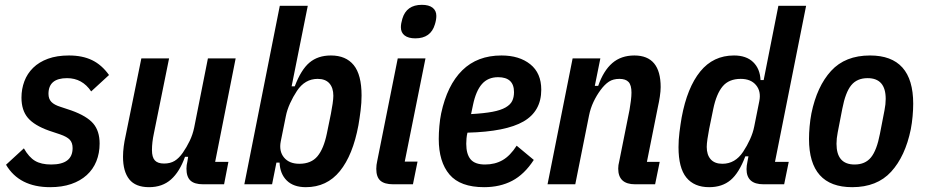

<svg xmlns="http://www.w3.org/2000/svg" viewBox="-20 -764 3836 796"><path d="M188 12Q60 12 5 -81L79 -149Q100 -112 125.5 -97Q151 -82 192 -82Q281 -82 281 -150Q281 -172 269.5 -184.5Q258 -197 229 -207L184 -222Q122 -244 95.5 -275.5Q69 -307 69 -359Q69 -395 81 -427Q93 -459 117.5 -483Q142 -507 179 -520.5Q216 -534 266 -534Q322 -534 362 -514.5Q402 -495 432 -453L358 -385Q321 -440 258 -440Q181 -440 181 -375Q181 -354 193 -341.5Q205 -329 231 -321L276 -306Q340 -283 366.5 -252Q393 -221 393 -169Q393 -129 379.5 -95.5Q366 -62 339.5 -38Q313 -14 275 -1Q237 12 188 12Z M681 -522 618 -211Q610 -174 610 -142Q610 -112 622 -99Q634 -86 660 -86Q686 -86 704 -97Q722 -108 738 -131Q754 -154 766.5 -180Q779 -206 785 -235L842 -522H957L872 -93H927L909 0H822Q786 0 769.5 -15.5Q753 -31 753 -65Q753 -72 754 -79.5Q755 -87 757 -95L760 -114H747Q725 -52 689 -20Q653 12 598 12Q542 12 516 -20.5Q490 -53 490 -114Q490 -135 493 -157.5Q496 -180 500 -197L566 -522Z M1140 -740H1256L1189 -406H1202Q1228 -475 1263 -504.5Q1298 -534 1352 -534Q1414 -534 1446.5 -494Q1479 -454 1479 -368Q1479 -338 1475 -306Q1471 -274 1466 -245Q1443 -121 1389 -54.5Q1335 12 1248 12Q1197 12 1169 -15.5Q1141 -43 1139 -90H1126L1108 0H993ZM1221 -85Q1270 -85 1296 -116Q1322 -147 1335 -210L1352 -293Q1356 -313 1359 -334Q1362 -355 1362 -367Q1362 -400 1345.5 -418.5Q1329 -437 1297 -437Q1244 -437 1211 -387Q1195 -363 1182.5 -335.5Q1170 -308 1165 -282L1144 -178Q1136 -137 1157.5 -111Q1179 -85 1221 -85Z M1702 -605Q1673 -605 1657.5 -617Q1642 -629 1642 -651Q1642 -666 1648 -686Q1665 -744 1729 -744Q1758 -744 1773.5 -732Q1789 -720 1789 -698Q1789 -682 1783 -663Q1766 -605 1702 -605ZM1610 0Q1574 0 1557 -15Q1540 -30 1540 -64Q1540 -80 1544 -97L1629 -522H1744L1658 -94H1711L1692 0Z M1987 12Q1888 12 1843.5 -40.5Q1799 -93 1799 -188Q1799 -212 1801.5 -241Q1804 -270 1809 -294Q1834 -411 1896.5 -472.5Q1959 -534 2059 -534Q2133 -534 2178.5 -497.5Q2224 -461 2224 -392Q2224 -303 2150.5 -260.5Q2077 -218 1918 -214Q1915 -202 1914 -189.5Q1913 -177 1913 -168Q1913 -125 1931 -103.5Q1949 -82 1991 -82Q2032 -82 2063.5 -100Q2095 -118 2122 -160L2193 -101Q2154 -41 2103.5 -14.5Q2053 12 1987 12ZM2045 -444Q2003 -444 1978 -415.5Q1953 -387 1941 -329L1933 -291Q1987 -294 2021.5 -300.5Q2056 -307 2076 -318.5Q2096 -330 2103.5 -345.5Q2111 -361 2111 -382Q2111 -444 2045 -444Z M2250 0 2354 -522H2469L2446 -408H2460Q2482 -471 2518.5 -502.5Q2555 -534 2610 -534Q2719 -534 2719 -403Q2719 -386 2715.5 -363Q2712 -340 2708 -323L2662 -93H2715L2696 0H2613Q2543 0 2543 -65Q2543 -72 2544 -79.5Q2545 -87 2547 -94L2590 -309Q2593 -326 2595.5 -346Q2598 -366 2598 -380Q2598 -411 2586 -424Q2574 -437 2548 -437Q2522 -437 2504.5 -425.5Q2487 -414 2470 -391Q2453 -368 2440.5 -341.5Q2428 -315 2422 -285L2365 0Z M3145 0Q3075 0 3075 -63Q3075 -76 3079 -95L3083 -116H3070Q3044 -47 3009 -17.5Q2974 12 2920 12Q2858 12 2825.5 -28Q2793 -68 2793 -154Q2793 -184 2797 -216Q2801 -248 2806 -277Q2829 -401 2883 -467.5Q2937 -534 3023 -534Q3074 -534 3102.5 -506.5Q3131 -479 3133 -432H3146L3207 -740H3322L3193 -93H3250L3231 0ZM2975 -85Q3028 -85 3061 -135Q3077 -159 3089.5 -186.5Q3102 -214 3107 -240L3128 -345Q3136 -385 3114.5 -411Q3093 -437 3051 -437Q3002 -437 2976 -406Q2950 -375 2937 -312L2920 -229Q2916 -209 2913 -188Q2910 -167 2910 -155Q2910 -122 2926.5 -103.5Q2943 -85 2975 -85Z M3513 12Q3334 12 3334 -188Q3334 -212 3336.5 -240Q3339 -268 3344 -294Q3367 -406 3425.5 -470Q3484 -534 3587 -534Q3766 -534 3766 -334Q3766 -310 3763.5 -282Q3761 -254 3756 -228Q3733 -116 3674.5 -52Q3616 12 3513 12ZM3523 -82Q3567 -82 3591 -111.5Q3615 -141 3628 -209L3647 -307Q3652 -332 3652 -354Q3652 -440 3577 -440Q3533 -440 3509 -410.5Q3485 -381 3472 -313L3453 -215Q3448 -190 3448 -168Q3448 -82 3523 -82Z"/></svg>

Font: IBM Plex Sans Cond SmBld
Style: Italic
Weight: 600
Width: 3
Italic angle: -11°
Designer: Mike Abbink, Paul van der Laan, Pieter van Rosmalen
Foundry: Bold Monday
Version: Version 1.3